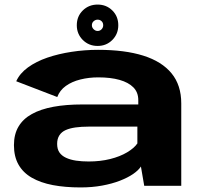

<svg xmlns="http://www.w3.org/2000/svg" viewBox="-20 -813 885 840"><path d="M332.5 7Q383 7 426.5 -1Q470 -9 504.2 -22.2Q538.5 -35.5 562 -51.5Q585.5 -67.5 596.5 -84.5L611 0H773V-360.5Q773 -440.5 730.5 -492.2Q688 -544 607 -569.5Q526 -595 409 -595Q350 -595 293 -586.2Q236 -577.5 187 -560.8Q138 -544 102.2 -518Q66.5 -492 51 -457.5L230.5 -388.5Q241.5 -418 268 -437Q294.5 -456 331.5 -465.2Q368.5 -474.5 410 -474.5Q464 -474.5 503 -463.5Q542 -452.5 563.5 -430.8Q585 -409 585 -375V-356H340Q269 -356 213.5 -345.8Q158 -335.5 119.5 -314.2Q81 -293 61 -259.2Q41 -225.5 41 -178Q41 -128 61 -92.8Q81 -57.5 119.2 -35.5Q157.5 -13.5 211.2 -3.2Q265 7 332.5 7ZM368 -106.5Q338 -106.5 312.8 -110.2Q287.5 -114 268.8 -122.8Q250 -131.5 240 -146Q230 -160.5 230 -183.5Q230 -206 239.8 -221Q249.5 -236 267.5 -244Q285.5 -252 310.8 -255.5Q336 -259 367 -259H581V-185.5Q567 -165 536 -146.5Q505 -128 461.8 -117.2Q418.5 -106.5 368 -106.5ZM407 -612Q445.5 -612 471.5 -638.2Q497.5 -664.5 497.5 -702.5Q497.5 -741.5 471.5 -767.2Q445.5 -793 407 -793Q368.5 -793 342.2 -767.2Q316 -741.5 316 -702.5Q316 -664.5 342.2 -638.2Q368.5 -612 407 -612ZM407 -677.5Q397.5 -677.5 389.8 -685Q382 -692.5 382 -702.5Q382 -713.5 389.8 -720.2Q397.5 -727 407 -727Q417.5 -727 424.5 -720.2Q431.5 -713.5 431.5 -702.5Q431.5 -692.5 424.5 -685Q417.5 -677.5 407 -677.5Z"/></svg>

Font: Anybody Expanded
Style: Bold
Weight: 700
Width: 7
Designer: Tyler Finck
Foundry: Etcetera Type Company
Version: Version 1.113;gftools[0.9.25]